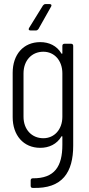

<svg xmlns="http://www.w3.org/2000/svg" viewBox="-20 -718 433 939"><path d="M223 -698H202C197 -698 193 -695 190 -691L122 -581C118 -574 121 -569 129 -569H156C161 -569 165 -572 168 -576L230 -686C234 -693 231 -698 223 -698ZM285 -494V-458C285 -454 282 -454 280 -457C258 -494 220 -512 177 -512C94 -512 42 -451 42 -362V-145C42 -57 94 5 177 5C220 5 258 -13 280 -50C282 -53 285 -53 285 -49V-10C285 95 248 155 140 154C134 154 130 158 130 164V191C130 197 133 201 140 201C286 206 338 124 338 -6V-494C338 -500 334 -504 328 -504H295C289 -504 285 -500 285 -494ZM192 -42C135 -42 95 -85 95 -147V-359C95 -422 135 -465 192 -465C246 -465 285 -422 285 -359V-147C285 -85 246 -42 192 -42Z"/></svg>

Font: Barlow Condensed Light
Style: Regular
Weight: 300
Width: 3
Designer: Jeremy Tribby
Foundry: Tribby Type
Version: Version 1.422;hotconv 1.0.109;makeotfexe 2.5.65596